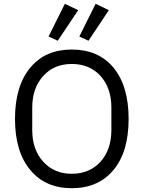

<svg xmlns="http://www.w3.org/2000/svg" viewBox="-20 -968 748 1000"><path d="M354 12.2Q490.7 12.2 569.8 -81.1Q649.9 -175.8 649.9 -349.1Q649.9 -521 569.8 -617.2Q491.2 -710 354 -710Q216.3 -710 139.2 -617.2Q58.1 -521.5 58.1 -349.1Q58.1 -175.3 139.2 -81.1Q216.8 12.2 354 12.2ZM354 -63Q262.2 -63 206.1 -125Q147.9 -187.5 147.9 -291V-407.2Q147.9 -510.7 206.1 -573.2Q261.7 -634.8 354 -634.8Q445.8 -634.8 502.9 -573.2Q560.1 -509.8 560.1 -407.2V-291Q560.1 -188.5 502.9 -125Q445.3 -63 354 -63ZM280.8 -755.9 387.2 -915 317.9 -948.2 232.9 -777.8ZM440.9 -755.9 546.9 -915 478 -948.2 393.1 -777.8Z"/></svg>

Font: Plexus Sans
Style: Regular
Weight: 400
Version: Version 2.001;PS 002.001;hotconv 1.0.70;makeotf.lib2.5.58329